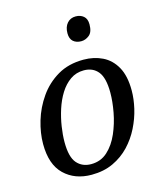

<svg xmlns="http://www.w3.org/2000/svg" viewBox="-114 -847 803 942"><g transform="rotate(-15 287.0 -375.5)"><path d="M235 10Q150 10 96.5 -41.5Q43 -93 43 -197Q43 -253 61 -313.5Q79 -374 116 -427Q153 -480 209 -513Q265 -546 341 -546Q394 -546 437 -525Q480 -504 505.5 -458.5Q531 -413 531 -339Q531 -296 520 -248.5Q509 -201 486 -155Q463 -109 428 -72Q393 -35 345 -12.5Q297 10 235 10ZM246 -41Q295 -41 329.5 -72.5Q364 -104 385.5 -153.5Q407 -203 417 -257Q427 -311 427 -356Q427 -431 401 -463Q375 -495 329 -495Q290 -495 260 -474Q230 -453 208.5 -418.5Q187 -384 173.5 -342Q160 -300 153.5 -257.5Q147 -215 147 -179Q147 -103 174 -72Q201 -41 246 -41ZM355 -636Q330 -636 314.5 -649.5Q299 -663 299 -691Q299 -723 315.5 -742Q332 -761 359 -761Q383 -761 399 -747.5Q415 -734 415 -706Q415 -667 396 -651.5Q377 -636 355 -636Z"/></g></svg>

Font: NotoSerif-Italic
Style: Regular
Weight: 400
Italic angle: -12°
Designer: Monotype Design Team
Foundry: Monotype Imaging Inc.
Version: Version 2.007; ttfautohint (v1.8) -l 8 -r 50 -G 200 -x 14 -D